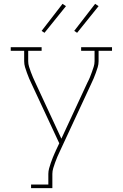

<svg xmlns="http://www.w3.org/2000/svg" viewBox="-20 -776 640 1001"><path d="M142 205V186H232V131Q232 117 236 102Q240 87 245 73Q250 59 255.5 45Q261 31 267 18L268 17Q268 17 268 17Q268 17 268 17Q269 14 270 11Q271 8 273 5L289 -29L145 -338Q138 -352 132 -366.5Q126 -381 120.5 -396Q115 -411 110.5 -426Q106 -441 106 -457V-511H36V-530H197V-511H127V-457Q127 -442 131.5 -428Q136 -414 141 -400Q146 -386 152 -372.5Q158 -359 164 -346L300 -53L436 -346Q443 -359 448.5 -372.5Q454 -386 459 -400Q464 -414 468.5 -428Q473 -442 473 -457V-511H403V-530H564V-511H494V-457Q494 -441 489.5 -426Q485 -411 479.5 -396Q474 -381 468 -366.5Q462 -352 455 -338L292 13Q285 27 279 41.5Q273 56 267.5 71Q262 86 257.5 101Q253 116 253 131V205ZM382 -605 367 -615 476 -756 494 -744ZM212 -605 197 -615 306 -756 324 -744Z"/></svg>

Font: Iosevka Curly Slab ThEx
Style: Regular
Weight: 100
Width: 7
Monospace: yes
Designer: Belleve Invis
Foundry: Belleve Invis
Version: Version 11.1.0; ttfautohint (v1.8.3)